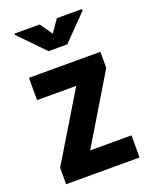

<svg xmlns="http://www.w3.org/2000/svg" viewBox="-140 -823 711 900"><g transform="rotate(-20 215.5 -373.0)"><path d="M191.4 -110.4Q242.2 -110.4 397.5 -110.4Q397.5 -83 397.5 0Q305.7 0 31.2 0Q31.2 -4.9 31.2 -20.5Q31.2 -36.1 31.2 -82Q82 -166 233.4 -417Q184.6 -417 38.1 -417Q38.1 -445.3 38.1 -528.3Q127 -528.3 394.5 -528.3Q394.5 -507.8 394.5 -448.2Q343.8 -363.3 191.4 -110.4ZM213.9 -684.6Q224.6 -700.2 256.8 -746.1Q288.1 -746.1 381.8 -746.1Q381.8 -744.1 381.8 -738.3Q351.6 -707 260.7 -614.3Q237.3 -614.3 167 -614.3Q136.7 -645.5 45.9 -739.3Q45.9 -741.2 45.9 -746.1Q77.1 -746.1 170.9 -746.1Q181.6 -731.4 213.9 -684.6Z"/></g></svg>

Font: Noto Sans Hebrew DECATHLON 
Style: Bold
Weight: 400
Designer: Monotype Design Team
Version: Version 2.000;GOOG;noto-fonts:20170220:a8a215d2e889